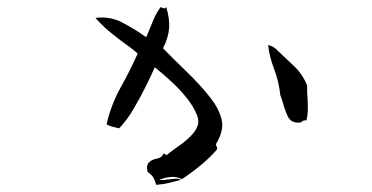

<svg xmlns="http://www.w3.org/2000/svg" viewBox="-20 -518 1040 537"><path d="M586 -99Q570 -80 544.5 -58.5Q519 -37 489 -17Q473 -25 456 -23Q439 -21 426 -15Q430 -14 436.5 -14.5Q443 -15 450 -16Q460 -17 470 -18Q480 -19 486 -15Q470 -11 455 -7Q440 -3 417 -1Q414 -11 410 -19.5Q406 -28 393 -37Q388 -55 397 -64Q405 -72 419 -74.5Q433 -77 437 -88Q440 -89 443 -86Q444 -84 446 -84Q460 -96 479 -109Q498 -122 513 -137Q526 -150 532 -164.5Q538 -179 531 -196Q521 -221 501 -245.5Q481 -270 457.5 -291.5Q434 -313 413 -330Q406 -314 390 -281Q374 -248 354 -214Q334 -180 313 -159Q303 -161 294.5 -163.5Q286 -166 278 -170Q291 -226 316.5 -271.5Q342 -317 365 -368Q355 -378 333 -393.5Q311 -409 287.5 -428.5Q264 -448 247 -468Q288 -473 322 -455Q356 -437 377 -422Q380 -420 383 -418Q386 -416 389 -414Q399 -437 407.5 -458.5Q416 -480 429 -498Q431 -498 434 -496Q436 -495 438.5 -494.5Q441 -494 445 -498Q455 -465 453 -439Q451 -413 436 -383Q465 -353 502 -317.5Q539 -282 569 -244Q593 -213 600 -183Q607 -153 584 -115Q584 -112 586 -108Q589 -103 586 -99ZM839 -279Q839 -272 839 -264Q839 -256 840 -247Q841 -231 841 -214Q841 -197 837 -181Q832 -182 829.5 -181Q827 -180 825 -178Q821 -175 817 -175Q794 -174 785.5 -191.5Q777 -209 772 -228Q770 -235 768 -241Q766 -247 764 -252Q760 -290 746.5 -325.5Q733 -361 730 -392Q747 -388 757 -376Q779 -355 802.5 -333Q826 -311 839 -279Z"/></svg>

Font: Yuji Boku
Style: Regular
Weight: 400
Designer: Kataoka Yuji
Foundry: Kinuta Font Factory
Version: Version 3.002